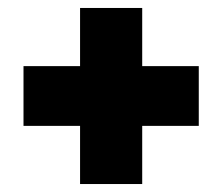

<svg xmlns="http://www.w3.org/2000/svg" viewBox="-20 -621 558 482"><path d="M181 -159V-305H39V-455H181V-601H337V-455H479V-305H337V-159Z"/></svg>

Font: Encode Sans Condensed Black
Style: Regular
Weight: 900
Width: 3
Designer: Multiple Designers
Foundry: Impallari Type
Version: Version 3.000; ttfautohint (v1.8.3) -l 8 -r 50 -G 200 -x 14 